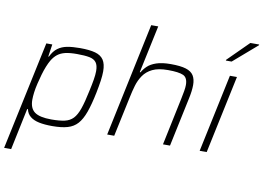

<svg xmlns="http://www.w3.org/2000/svg" viewBox="-94 -890 1693 1237"><g transform="rotate(10 753.0 -271.5)"><path d="M3 200 154 -510H193L181 -429H185Q203 -467 229 -486Q255 -505 290 -511.5Q325 -518 373 -518Q436 -518 473.5 -507.5Q511 -497 528.5 -470.5Q546 -444 546 -396Q546 -369 541 -334Q536 -299 527 -254Q511 -175 492.5 -123.5Q474 -72 448.5 -43.5Q423 -15 383.5 -3.5Q344 8 283 8Q233 8 197 0.5Q161 -7 139 -25Q117 -43 111 -72H106L49 200ZM270 -33Q323 -33 357 -40.5Q391 -48 412.5 -70.5Q434 -93 449.5 -137.5Q465 -182 480 -255Q490 -300 495.5 -333Q501 -366 501 -390Q501 -427 487 -446Q473 -465 442.5 -471Q412 -477 360 -477Q314 -477 284.5 -470Q255 -463 234.5 -447Q214 -431 198 -404Q188 -387 177.5 -361Q167 -335 158.5 -305Q150 -275 142.5 -244Q135 -213 131.5 -185.5Q128 -158 128 -137Q128 -81 161 -57Q194 -33 270 -33Z M642 0 799 -743H845L779 -432H784Q796 -454 816.5 -473.5Q837 -493 873.5 -505.5Q910 -518 967 -518Q1031 -518 1066.5 -507Q1102 -496 1117 -472Q1132 -448 1132 -410Q1132 -391 1129 -367.5Q1126 -344 1120 -317L1053 0H1007L1072 -310Q1078 -339 1082 -362Q1086 -385 1086 -402Q1086 -450 1056.5 -463.5Q1027 -477 956 -477Q893 -477 855 -458.5Q817 -440 795.5 -408.5Q774 -377 763 -339.5Q752 -302 744 -263L688 0Z M1247 0 1355 -510H1401L1293 0ZM1312 -602 1313 -607 1448 -741H1506L1505 -736L1350 -602Z"/></g></svg>

Font: Saira Thin ExtraLight
Style: Italic
Weight: 250
Italic angle: -12°
Version: Version 1.101